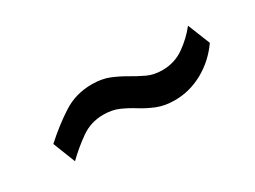

<svg xmlns="http://www.w3.org/2000/svg" viewBox="-26 -600 628 473"><g transform="rotate(-30 288.0 -364.0)"><path d="M95.5 -289 70.5 -352.5Q107.5 -386 143.8 -409.2Q180 -432.5 225.5 -432.5Q254 -432.5 275.2 -423.8Q296.5 -415 315 -404Q333.5 -393 352.2 -384.2Q371 -375.5 394.5 -375.5Q429.5 -375.5 456.8 -394.8Q484 -414 503.5 -439L529 -375.5Q503 -338.5 464.8 -317.2Q426.5 -296 384 -296Q355.5 -296 334 -304.8Q312.5 -313.5 294.2 -325Q276 -336.5 256.8 -345Q237.5 -353.5 213 -353.5Q177 -353.5 148.5 -333.2Q120 -313 95.5 -289Z"/></g></svg>

Font: Public Sans Thin SemiBold
Style: Italic
Weight: 600
Italic angle: -8°
Version: Version 2.001